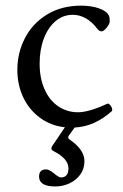

<svg xmlns="http://www.w3.org/2000/svg" viewBox="-20 -445 439 686"><path d="M380.9 -52.7Q380.9 -49.3 378.9 -47.4Q348.6 -20.5 315.9 -5.9Q283.2 8.8 246.6 10.7L226.1 39.1Q223.6 43 223.6 46.4Q223.6 49.8 229 53.7Q281.7 89.8 281.7 130.9Q281.7 158.2 266.8 178.7Q252 199.2 228 210.2Q204.1 221.2 177.7 221.2Q119.6 221.2 119.6 186Q119.6 160.2 144.5 160.2Q155.8 160.2 173.3 174.8Q190.4 189 197.3 189Q224.6 189 224.6 156.2Q224.6 122.6 172.9 95.7Q163.6 90.8 163.6 86.4Q163.6 81.5 166 77.6L211.9 9.8Q162.1 4.4 123.3 -23.9Q84.5 -52.2 63.2 -96.9Q42 -141.6 42 -195.3Q42 -256.3 69.1 -308.8Q96.2 -361.3 147.9 -393.1Q199.7 -424.8 270 -424.8Q305.2 -424.8 332.8 -415.5Q360.4 -406.2 369.1 -389.2Q372.1 -383.3 372.1 -369.1Q372.1 -359.9 361.3 -346.4Q350.6 -333 342.3 -333Q334.5 -333 326.7 -343.3Q309.1 -366.7 286.9 -379.4Q264.6 -392.1 239.7 -392.1Q205.6 -392.1 178.7 -369.6Q151.9 -347.2 136.7 -307.4Q121.6 -267.6 121.6 -217.8Q121.6 -165 139.4 -125.5Q157.2 -85.9 188.5 -64.9Q219.7 -43.9 258.8 -43.9Q297.4 -43.9 362.8 -74.2Q368.2 -76.7 374.5 -68.4Q380.9 -60.1 380.9 -52.7Z"/></svg>

Font: JuniusX
Style: Regular
Weight: 400
Designer: Peter S. Baker
Foundry: Briery Creek Software
Version: Version 1.004